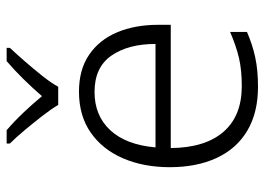

<svg xmlns="http://www.w3.org/2000/svg" viewBox="-132 -674 815 592"><g transform="rotate(-90 276.0 -377.5)"><path d="M290 -542Q358 -542 404 -510.5Q450 -479 473 -424Q496 -369 496 -298V-259H116Q117 -153 166 -96.5Q215 -40 307 -40Q356 -40 393 -48.5Q430 -57 474 -76V-24Q435 -7 395.5 1.5Q356 10 305 10Q225 10 169.5 -23Q114 -56 85.5 -117.5Q57 -179 57 -262Q57 -343 84.5 -406.5Q112 -470 164 -506Q216 -542 290 -542ZM289 -494Q216 -494 171 -445.5Q126 -397 118 -306H437Q437 -390 401 -442Q365 -494 289 -494ZM249 -606Q236 -628 215 -655Q194 -682 171.5 -709Q149 -736 130 -755V-765H171Q198 -742 225.5 -713Q253 -684 276 -656Q300 -684 328.5 -713Q357 -742 384 -765H425V-755Q407 -736 383.5 -709Q360 -682 338.5 -655Q317 -628 305 -606Z"/></g></svg>

Font: Noto Sans Cham Light
Style: Regular
Weight: 300
Version: Version 2.002